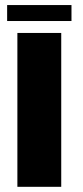

<svg xmlns="http://www.w3.org/2000/svg" viewBox="-20 -720 319 740"><path d="M7.5 -639H255.5V-700.5H7.5ZM47 0H216V-593H47Z"/></svg>

Font: Anybody Thin
Style: Bold
Weight: 700
Version: Version 1.113;gftools[0.9.25]